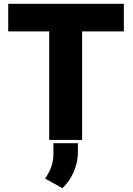

<svg xmlns="http://www.w3.org/2000/svg" viewBox="-20 -731 693 1003"><path d="M23 -567H237V0H409V-567H627V-711H23ZM216 202 306 252C320 238 331 226 343 208C366 172 387 122 387 64V17H259V72C259 125 243 158 223 191Z"/></svg>

Font: Asimov Pro
Style: Ult
Weight: 900
Designer: Google
Version: Version 2.000980; 2014